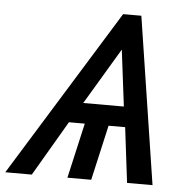

<svg xmlns="http://www.w3.org/2000/svg" viewBox="-87 -739 786 789"><g transform="rotate(5 305.5 -344.5)"><path d="M-36.6 0 389.2 -689.5H464.4L570.8 0H465.8L438 -227.5H369.6L317.9 0H219.7L271.5 -227.5H206.1L72.8 0ZM257.8 -311.5H425.3L396.5 -543.9Z"/></g></svg>

Font: HK Grotesk Medium Italic
Style: Regular
Weight: 500
Italic angle: -13°
Designer: Alfredo Marco Pradil and Stefan Peev
Foundry: Hanken Design Co.
Version: Version 1.000;PS 001.000;hotconv 1.0.88;makeotf.lib2.5.64775